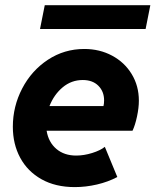

<svg xmlns="http://www.w3.org/2000/svg" viewBox="-20 -725 609 752"><path d="M30.3 -228.5Q30.3 -308.1 66.9 -378.4Q103.5 -448.7 167.7 -491Q231.9 -533.2 310.1 -533.2Q370.1 -533.2 418.9 -507.1Q467.8 -481 495.8 -434.8Q523.9 -388.7 523.9 -330.6Q523.9 -302.7 516.6 -268.6Q509.3 -234.4 499 -212.9H162.6Q169.9 -168 200.7 -141.8Q231.4 -115.7 278.3 -115.7Q308.6 -115.7 340.8 -125.7Q373 -135.7 390.6 -149.9L439.5 -31.7Q403.8 -12.7 359.9 -2.4Q315.9 7.8 272.9 7.8Q197.3 7.8 142.6 -22.9Q87.9 -53.7 59.1 -107.2Q30.3 -160.6 30.3 -228.5ZM385.3 -309.6Q387.7 -319.3 387.7 -332Q387.7 -366.7 365.2 -389.2Q342.8 -411.6 304.2 -411.6Q259.8 -411.6 225.6 -383.1Q191.4 -354.5 173.8 -309.6ZM155.3 -704.6H568.8L550.3 -611.3H136.7Z"/></svg>

Font: Reddit Sans Chocolate ExBold
Style: Italic
Weight: 800
Italic angle: -11.25°
Designer: Stephen Hutchings
Version: Version 1.013